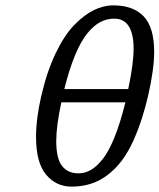

<svg xmlns="http://www.w3.org/2000/svg" viewBox="-20 -690 598 720"><path d="M535.2 -330.1Q513.2 -236.8 483.6 -170.2Q454.1 -103.5 417.2 -64.5Q380.4 -25.4 339.1 -7.8Q297.9 9.8 248 9.8Q190.4 9.8 152.8 -35.2Q115.2 -80.1 115.2 -175.8Q115.2 -246.1 134.8 -330.1Q155.8 -421.4 188.5 -489.7Q221.2 -558.1 258.1 -595.9Q294.9 -633.8 331.5 -651.9Q368.2 -669.9 404.8 -669.9Q479.5 -669.9 518.8 -628.7Q558.1 -587.4 558.1 -495.1Q558.1 -430.2 535.2 -330.1ZM450.2 -306.2H210Q190.9 -217.8 190.9 -160.2Q190.9 -96.2 212.4 -68.1Q233.9 -40 273.9 -40Q298.8 -40 321.3 -53Q343.8 -65.9 366.5 -95.2Q389.2 -124.5 410.4 -177.7Q431.6 -231 450.2 -306.2ZM221.2 -356H460.9Q481 -451.7 481 -506.8Q481 -620.1 408.2 -620.1Q380.9 -620.1 356.4 -607.4Q332 -594.7 307.9 -565.4Q283.7 -536.1 261.7 -483.4Q239.7 -430.7 221.2 -356Z"/></svg>

Font: Pfennig
Style: Italic
Weight: 500
Italic angle: -13°
Version: Version 20120410 ; ttfautohint (v0.8)